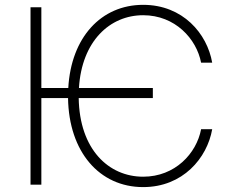

<svg xmlns="http://www.w3.org/2000/svg" viewBox="-20 -757 949 787"><path d="M606.5 -396.3H303.6C315.3 -589.1 430.8 -694.6 566.8 -694.6C697.8 -694.6 785.5 -598 804.3 -500H849.8C829.2 -619 729.8 -737.2 566.8 -737.2C394.2 -737.2 271.3 -603.3 259.9 -396.3H149.5V-727.3H105.1V0H149.5V-355.1H258.9C262.1 -134.6 387.4 9.9 566.8 9.9C729.8 9.9 829.2 -109.4 849.8 -227.3H804.3C785.5 -128.2 697.8 -32.7 566.8 -32.7C425.1 -32.7 305.8 -144.9 302.6 -355.1H606.5Z"/></svg>

Font: Karasuma Gothic
Style: Thin
Weight: 200
Designer: Rasmus Andersson / Ryoko Ishizuka
Foundry: rsms
Version: Version 1.00